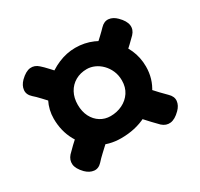

<svg xmlns="http://www.w3.org/2000/svg" viewBox="-125 -765 914 879"><g transform="rotate(-30 332.0 -326.0)"><path d="M320.1 -109Q256.1 -109 205.7 -139.3Q155.2 -169.7 126.1 -222.3Q97 -275 97 -341Q97 -386.8 117.9 -428.6Q138.8 -470.3 174.1 -502.8Q209.3 -535.2 253.7 -554.1Q298.1 -573 344.1 -573Q392.6 -573 435.3 -554.6Q478.1 -536.2 511.2 -503.3Q544.3 -470.3 563.4 -428.1Q582.4 -385.8 582.4 -337Q582.4 -273 548.3 -221.3Q514.2 -169.7 455.2 -139.3Q396.1 -109 320.1 -109ZM329.1 -220.9Q363 -220.9 391.7 -234.8Q420.4 -248.8 437.8 -274.9Q455.1 -301.1 455.1 -337Q455.1 -365 445 -388.1Q434.9 -411.1 418.4 -427.8Q402 -444.4 381.8 -453.4Q361.6 -462.3 341.1 -462.3Q307 -462.3 280.4 -447.1Q253.8 -431.8 238.9 -404.4Q224.1 -377 224.1 -341Q224.1 -305.1 237.9 -277.9Q251.8 -250.8 275.9 -235.8Q300 -220.9 329.1 -220.9ZM603.1 -87.9Q576.1 -60.9 551.9 -58.1Q527.7 -55.2 507.4 -73.3Q496 -85 476.9 -104.8Q457.9 -124.7 439.7 -145.3Q421.6 -165.9 410.8 -177.4L510.1 -275.8Q521.1 -264.4 539.3 -244.2Q557.4 -224 576.4 -203.9Q595.3 -183.8 606.8 -172.9Q627.8 -153 625.3 -130.2Q622.9 -107.4 603.1 -87.9ZM494.6 -395.7 396.2 -495Q407.8 -506 427.9 -524.2Q448 -542.3 468.2 -561.3Q488.4 -580.2 499.1 -591.7Q519 -612.7 541.8 -610.2Q564.6 -607.8 584.1 -588Q611.3 -561 614.4 -536.7Q617.6 -512.3 598.7 -492.1Q587.8 -480.7 567.6 -461.7Q547.3 -442.8 527.2 -424.6Q507.1 -406.4 494.6 -395.7ZM161 -377Q151.2 -388.6 132.6 -408.7Q113.9 -428.8 95.1 -449Q76.3 -469.2 63.4 -480.1Q42.2 -499.3 44.6 -522.4Q46.9 -545.6 67.1 -566Q95.1 -593.2 119.1 -595.6Q143 -597.9 162.8 -579.7Q175.7 -568.6 194.4 -548.2Q213.2 -527.9 231.5 -507.9Q249.8 -487.9 260.3 -475.6ZM95.4 -65.2Q68.4 -93.2 66.4 -117.1Q64.3 -140.9 81.8 -160.9Q93.9 -173.8 113.7 -192.6Q133.6 -211.3 154.1 -229.6Q174.6 -247.9 185.9 -258.4L284.4 -159.1Q273.1 -149.1 253 -130.4Q232.9 -111.8 212.7 -93Q192.4 -74.2 181.3 -61.3Q162.1 -40.1 139 -42.6Q115.9 -45 95.4 -65.2Z"/></g></svg>

Font: Playpen Sans Thai
Style: Regular
Weight: 400
Designer: Sirin Gunkloy, Laura Meseguer, Veronika Burian, José Scaglione
Foundry: TypeTogether
Version: Version 2.000